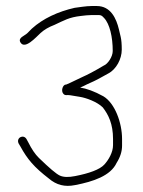

<svg xmlns="http://www.w3.org/2000/svg" viewBox="-20 -641 474 638"><path d="M48 -500C62.8 -475.3 99.1 -516.9 114.9 -531.4C126.8 -542.3 142.3 -551.3 161.1 -558.4C193 -573.1 209 -583.5 248.8 -588L266.6 -590C273.9 -590.7 279.9 -591 284.6 -591H301.6C315.9 -591 316.6 -591.1 325.9 -581.2C344.8 -561.2 354.6 -517.6 354.6 -471.5C354.6 -452.8 338.4 -428.2 324.6 -423C293.4 -404.3 269.3 -391.9 254.9 -385.7C232.4 -375.5 219.1 -367.9 200 -360H198.8C189 -360 181.6 -339.6 190.4 -329.5C197 -321.9 202.5 -326.6 213.2 -324.5C218.3 -323.5 229.2 -321.7 245.9 -319.1C265 -316.1 302.5 -303.1 321.6 -284C340.4 -259.8 355.6 -229.1 355.6 -179V-158.5C355.6 -134.8 340.7 -109.5 326.5 -94C311.4 -77.6 276.1 -64.9 229.6 -55.9C207.8 -51.5 190.9 -52 178.8 -57.6C166.8 -63.1 143.7 -82.8 109 -116.5C97 -128.2 85.3 -145.3 74 -168L68 -179C57.7 -196.2 32.6 -182.9 42 -164L48 -154C70.8 -112.2 93.5 -85.3 142 -48C167.4 -26.2 195.4 -18.9 229.6 -26C290.2 -37.6 347.6 -56.8 367.6 -100C379.6 -118.9 385.6 -137.9 385.6 -157V-179C385.6 -233.5 361.6 -298.2 323.6 -321C293.8 -337.6 266.4 -347.2 246.4 -350C254 -353.2 261.5 -356.8 269.6 -361L291.6 -371C306.3 -377.7 325.8 -389.5 340.1 -397C366.5 -410.8 384.6 -445.1 384.6 -476C384.6 -494.4 383.4 -508.5 381.1 -518.3L375.1 -543.5C366.6 -579.2 348.1 -621 301.6 -621H284.6C265.9 -621 240.8 -616.5 228 -615C172.6 -602.4 122.8 -579.4 86 -546L70.5 -530.5C61.9 -521.9 38.6 -515.7 48 -500Z"/></svg>

Font: MewTooHand
Style: Condensed
Weight: 400
Designer: Mew Too, Robert Jablonski
Version: Version 0.77